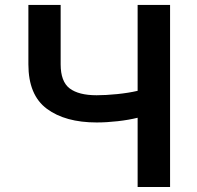

<svg xmlns="http://www.w3.org/2000/svg" viewBox="-20 -747 788 767"><path d="M659.4 0H529.8V-276.6Q494.3 -267.8 450.1 -262.8Q405.9 -257.8 366.1 -257.8Q240.8 -257.8 167.1 -312.5Q93.4 -367.2 93.4 -490.1V-727.3H222.3V-490.1Q222.3 -421.2 258.3 -393.8Q294.4 -366.5 366.1 -366.5Q402.7 -366.5 448.2 -371.1Q493.6 -375.7 529.8 -384.2V-727.3H659.4Z"/></svg>

Font: Linik Sans SemiBold
Style: Regular
Weight: 600
Designer: Rasmus Andersson (font), Cristiano Sobral (main changes)
Foundry: rsms
Version: Version 3.018;June 1, 2022;FontCreator 14.0.0.2814 64-bit; t